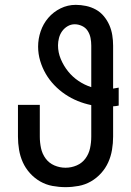

<svg xmlns="http://www.w3.org/2000/svg" viewBox="-20 -763 540 791"><path d="M250 8Q223 8 196 3Q169 -2 145.5 -15.5Q122 -29 103.5 -49.5Q85 -70 74 -94.5Q63 -119 58.5 -146Q54 -173 54 -200V-331H144V-200Q144 -176 149 -152.5Q154 -129 168 -110Q182 -91 204 -81.5Q226 -72 250 -72Q274 -72 296 -81.5Q318 -91 332 -110Q346 -129 351 -152.5Q356 -176 356 -200V-330Q327 -336 300 -347Q273 -358 248.5 -374.5Q224 -391 203.5 -412.5Q183 -434 168.5 -459Q154 -484 145.5 -512.5Q137 -541 137 -571Q137 -603 147.5 -634Q158 -665 179 -689.5Q200 -714 229.5 -728.5Q259 -743 292 -743Q313 -743 334.5 -738.5Q356 -734 375 -723.5Q394 -713 408 -696Q422 -679 430.5 -659.5Q439 -640 442.5 -618.5Q446 -597 446 -575V-398Q452 -399 457.5 -400Q463 -401 469 -402V-328Q463 -327 457.5 -326Q452 -325 446 -325V-200Q446 -173 441.5 -146Q437 -119 426 -94.5Q415 -70 396.5 -49.5Q378 -29 354.5 -15.5Q331 -2 304 3Q277 8 250 8ZM356 -404V-575Q356 -591 353 -606.5Q350 -622 341.5 -635.5Q333 -649 318 -656Q303 -663 288 -663Q272 -663 258.5 -655Q245 -647 236 -634.5Q227 -622 223 -606.5Q219 -591 219 -576Q219 -547 230.5 -519.5Q242 -492 260.5 -469Q279 -446 303.5 -429.5Q328 -413 356 -404Z"/></svg>

Font: Iosevka Fixed Medium
Style: Regular
Weight: 500
Monospace: yes
Designer: Belleve Invis
Foundry: Belleve Invis
Version: Version 32.3.0